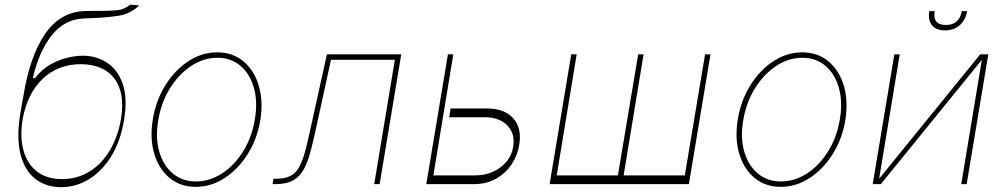

<svg xmlns="http://www.w3.org/2000/svg" viewBox="-20 -774 4218 807"><path d="M527 -754.3 565.3 -751.4Q527.3 -715.2 477.8 -707.7Q428.3 -700.3 374.3 -698.2Q362.2 -697.8 350 -697.3Q337.7 -696.7 325.3 -696Q247.9 -690.3 195.7 -623.2Q143.5 -556.1 117.9 -446H127.8Q153.8 -480.5 188.4 -500.9Q223 -521.3 259.8 -530.5Q296.5 -539.8 328.1 -539.8Q385.3 -539.8 430.2 -510.3Q475.1 -480.8 495.9 -421.2Q516.7 -361.5 501.4 -269.9Q486.9 -181.5 448.2 -118.3Q409.4 -55 354.8 -21.3Q300.1 12.4 237.2 12.8Q172.9 12.4 128.4 -22.2Q83.8 -56.8 66.2 -125.7Q48.7 -194.6 65.3 -296.9L78.1 -369.3Q105.1 -536.2 168 -629.3Q230.8 -722.3 332.4 -727.3Q351.9 -728.3 369.1 -728.3Q386.4 -728.3 402 -728.3Q443.2 -728 473.2 -731.2Q503.2 -734.4 527 -754.3ZM240.1 -21.3Q304.3 -21.3 355.6 -52.7Q407 -84.2 441.2 -141.2Q475.5 -198.2 488.6 -274.1Q506.4 -383.5 460.9 -443.7Q415.5 -503.9 318.2 -504.3Q225.1 -503.9 160.5 -443.7Q95.9 -383.5 75.3 -274.1Q62.9 -198.5 78.7 -141.7Q94.5 -84.9 135.5 -53.1Q176.5 -21.3 240.1 -21.3Z M802.9 11.4Q738.3 11.4 693 -25.9Q647.7 -63.2 628.4 -127.8Q609 -192.5 622.5 -274.1Q636 -353.7 676 -417.1Q715.9 -480.5 772.5 -517.2Q829.2 -554 892.4 -554Q957.7 -554 1003 -516.3Q1048.3 -478.7 1067.6 -414.1Q1087 -349.4 1074.2 -268.5Q1060.7 -188.9 1020.6 -125.5Q980.5 -62.1 923.7 -25.4Q866.8 11.4 802.9 11.4ZM802.9 -11.4Q861.9 -11.4 914.1 -45.6Q966.3 -79.9 1002.8 -139.4Q1039.4 -198.9 1051.5 -274.1Q1063.6 -347.3 1046.9 -405.5Q1030.2 -463.8 990.4 -497.5Q950.6 -531.2 893.8 -531.2Q835.6 -531.2 783.4 -496.6Q731.2 -462 694.2 -402.5Q657.3 -343 645.2 -268.5Q632.5 -195.3 649.3 -137.1Q666.2 -78.8 706.1 -45.1Q746.1 -11.4 802.9 -11.4Z M1125.4 0 1129.6 -22.7H1141Q1179.3 -22.7 1202.6 -35.5Q1225.9 -48.3 1240.2 -76.7Q1254.6 -105.1 1266 -150.9Q1277.3 -196.7 1291.5 -262.8L1354 -545.5H1666.5L1575.6 0H1552.9L1639.6 -522.7H1371.1L1314.3 -261.4Q1300.1 -196 1287.8 -146.8Q1275.6 -97.7 1258.5 -65.2Q1241.5 -32.7 1212.9 -16.3Q1184.3 0 1136.7 0Z M1873.9 -318.2H2023.1Q2079.2 -318.2 2112.6 -297.2Q2146 -276.3 2158 -241.5Q2170.1 -206.7 2162.3 -164.8Q2155.9 -122.9 2131.6 -85.2Q2107.2 -47.6 2066.6 -23.8Q2025.9 0 1970.5 0H1771.7L1862.6 -545.5H1885.3L1801.5 -36.9H1977.6Q2038.4 -36.9 2083.3 -70.5Q2128.2 -104 2136.7 -156.2Q2146.3 -211.6 2112.7 -246.4Q2079.2 -281.2 2017.4 -281.2H1868.3Z M2381 -545.5H2403.8L2320 -36.9H2577.1L2662.3 -545.5H2685L2601.2 -36.9H2858.3L2943.5 -545.5H2966.3L2875.4 0H2290.1Z M3261.7 11.4Q3197.1 11.4 3151.8 -25.9Q3106.5 -63.2 3087.2 -127.8Q3067.8 -192.5 3081.3 -274.1Q3094.8 -353.7 3134.8 -417.1Q3174.7 -480.5 3231.4 -517.2Q3288 -554 3351.2 -554Q3416.5 -554 3461.8 -516.3Q3507.1 -478.7 3526.5 -414.1Q3545.8 -349.4 3533 -268.5Q3519.5 -188.9 3479.4 -125.5Q3439.3 -62.1 3382.5 -25.4Q3325.6 11.4 3261.7 11.4ZM3261.7 -11.4Q3320.7 -11.4 3372.9 -45.6Q3425.1 -79.9 3461.6 -139.4Q3498.2 -198.9 3510.3 -274.1Q3522.4 -347.3 3505.7 -405.5Q3489 -463.8 3449.2 -497.5Q3409.4 -531.2 3352.6 -531.2Q3294.4 -531.2 3242.2 -496.6Q3190 -462 3153.1 -402.5Q3116.1 -343 3104 -268.5Q3091.3 -195.3 3108.1 -137.1Q3125 -78.8 3165 -45.1Q3204.9 -11.4 3261.7 -11.4Z M3675.1 -22.7 4099.8 -545.5H4133.9L4043 0H4020.2L4106.9 -522.7L3682.2 0H3648.1L3739 -545.5H3761.7ZM4022.4 -727.3H4045.1Q4038.7 -690 4014 -668.1Q3989.3 -646.3 3952.1 -646.3Q3914.8 -646.3 3897.2 -668.1Q3879.6 -690 3886 -727.3H3908.7Q3898.8 -669 3955.6 -669Q4012.4 -669 4022.4 -727.3Z"/></svg>

Font: Inter Thin  BETA
Style: Italic
Weight: 100
Italic angle: -9.39999°
Designer: Rasmus Andersson
Foundry: rsms
Version: Version 3.011;git-f93a4a705